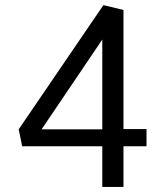

<svg xmlns="http://www.w3.org/2000/svg" viewBox="-20 -610 652 757"><path d="M387.7 -589.8 466.8 -570.8V-101.1H557.6V-33.2H466.8V127H383.3V-33.2H67.4L53.7 -100.1ZM383.3 -454.1 144 -100.1H383.3Z"/></svg>

Font: Dhyana
Style: Regular
Weight: 400
Foundry: Vernon Adams
Version: Version 1.002; ttfautohint (v0.8.51-6076)